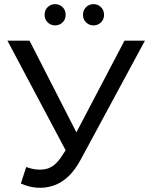

<svg xmlns="http://www.w3.org/2000/svg" viewBox="-20 -897 731 930"><path d="M81 -8 107 -88Q159 -69 203 -78.5Q247 -88 282 -145L298 -169L16 -700H123L350 -256L583 -700H682L371 -124Q318 -25 240.5 1.5Q163 28 81 -8ZM247 -774Q226 -774 211 -788.5Q196 -803 196 -825Q196 -848 211 -862.5Q226 -877 247 -877Q268 -877 283 -862.5Q298 -848 298 -825Q298 -803 283 -788.5Q268 -774 247 -774ZM433 -774Q412 -774 397 -788.5Q382 -803 382 -825Q382 -848 397 -862.5Q412 -877 433 -877Q454 -877 469 -862.5Q484 -848 484 -825Q484 -803 469 -788.5Q454 -774 433 -774Z"/></svg>

Font: Montserrat Medium
Style: Regular
Weight: 500
Designer: Julieta Ulanovsky
Foundry: Julieta Ulanovsky
Version: Version 9.000; ttfautohint (v1.8.4.7-5d5b)